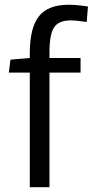

<svg xmlns="http://www.w3.org/2000/svg" viewBox="-20 -776 385 796"><path d="M103.5 0V-475.1H16.6L23.4 -528.8L103.5 -535.6V-559.6Q104.5 -663.1 142.3 -709.7Q180.2 -756.3 264.6 -756.3Q297.4 -756.3 344.7 -749L339.4 -685.1Q295.9 -691.4 273.4 -691.4Q222.7 -691.4 203.9 -662.1Q185.1 -632.8 185.1 -560.5V-535.6H314V-475.1H185.1V0Z"/></svg>

Font: Oxygen
Style: Normal
Weight: 400
Designer: Vernon Adams
Foundry: Vernon Adams
Version: Version Release 0.2.2 webfont; ttfautohint (v0.8.52-bc40) -l